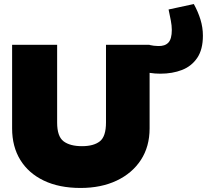

<svg xmlns="http://www.w3.org/2000/svg" viewBox="-20 -922 1025 951"><path d="M774 -557Q747 -557 722 -561Q697 -565 683 -572L716 -700Q730 -697 742 -695.5Q754 -694 764 -694Q797 -693 814 -711Q831 -729 831 -774Q831 -795 826 -821Q821 -847 815 -875L940 -902Q961 -864 973 -825Q985 -786 985 -745Q985 -677 957 -635.5Q929 -594 881.5 -575.5Q834 -557 774 -557ZM379 9Q273 9 197 -27.5Q121 -64 80.5 -130Q40 -196 40 -286V-700H263V-315Q263 -246 295 -222Q327 -198 386 -198Q444 -198 474.5 -222Q505 -246 505 -315V-700H721V-286Q721 -196 678 -130Q635 -64 558 -27.5Q481 9 379 9Z"/></svg>

Font: REM Medium Black
Style: Regular
Weight: 900
Version: Version 1.005;gftools[0.9.28]